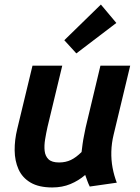

<svg xmlns="http://www.w3.org/2000/svg" viewBox="-20 -813 618 845"><path d="M210 12Q151 12 114.5 -9.5Q78 -31 61.5 -68Q45 -105 44.5 -151Q44 -197 56 -246L123 -524H254L189 -254Q183 -227 178.5 -199.5Q174 -172 176.5 -149Q179 -126 193.5 -112Q208 -98 240 -98Q269 -98 292 -109Q315 -120 339 -144Q341 -161 343.5 -179.5Q346 -198 350 -217Q354 -236 357 -252L422 -524H553L480 -220Q471 -183 470 -146Q469 -109 475.5 -74.5Q482 -40 494 -9L375 8Q369 -4 364.5 -16.5Q360 -29 355 -43Q326 -18 290 -3Q254 12 210 12ZM316 -578 263 -636 424 -793 492 -712Z"/></svg>

Font: Ubuntu Sans
Style: Bold Italic
Weight: 700
Italic angle: -13.5°
Designer: Dalton Maag Ltd
Foundry: Dalton Maag Ltd
Version: Version 1.006